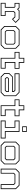

<svg xmlns="http://www.w3.org/2000/svg" viewBox="2343 -3133 790 5516"><g transform="rotate(90 2738.0 -375.0)"><path d="M62.5 0V-141H179.5V-391.5L172 -399H63.5V-540H210L244 -500L282.5 -540H530L639.5 -430.5L530.5 -324.5L461.5 -398.5H351.5L321 -368V-140.5H438V0ZM84 -22H417V-119H299V-379L340.5 -420H473L533.5 -355.5L609 -430L521.5 -518H291L244 -469.5L200.5 -518H84.5V-420.5H180L201.5 -398V-119H84Z M830.5 0 727.5 -103V-437L830.5 -540H1276L1379 -437V-103L1276 0ZM842 -22H1266L1357 -113V-427L1266 -518.5H841L749.5 -427V-114ZM891 -119.5 847.5 -163V-378L890.5 -420.5H1216.5L1259.5 -378V-162L1216.5 -119.5ZM899.5 -141.5H1207L1237.5 -172V-368L1207 -398.5H899.5L869 -368V-172Z M1642.5 0V-399H1471.5V-540H1642.5V-677H1784V-540H1954.5V-399H1784V-141.5H1951V0ZM1664.5 -21.5H1929V-119H1762V-421H1933V-518.5H1762V-655.5H1664.5V-518.5H1493V-421H1664.5Z M2182.5 0 2079.5 -103V-245.5L2182.5 -348.5H2601V-368L2570.5 -398.5H2086.5V-540H2639.5L2742.5 -437V-103L2639.5 0ZM2193 -22H2629.5L2721.5 -114V-427L2630 -518.5H2109.5V-421H2581L2624 -378V-327.5H2192L2101.5 -237V-113ZM2241.5 -119.5 2199 -162V-200L2232.5 -234H2624V-163L2580.5 -119.5ZM2251.5 -141.5H2570.5L2601 -172V-212H2241.5L2220.5 -191V-172Z M3006 0V-399H2835V-540H3006V-677H3147.5V-540H3318V-399H3147.5V-141.5H3314.5V0ZM3028 -21.5H3292.5V-119H3125.5V-421H3296.5V-518.5H3125.5V-655.5H3028V-518.5H2856.5V-421H3028Z M3609.5 -618.5V-750H3770.5V-618.5ZM3633 -639.5H3747V-730.5H3633ZM3443 0V-141.5H3629.5V-398.5H3443V-540H3770.5V-141.5H3957.5V0ZM3465 -22H3936V-119.5H3748V-518.5H3465V-420.5H3650.5V-119.5H3465Z M4153 0 4050 -103V-437L4153 -540H4598.5L4701.5 -437V-103L4598.5 0ZM4164.5 -22H4588.5L4679.5 -113V-427L4588.5 -518.5H4163.5L4072 -427V-114ZM4213.5 -119.5 4170 -163V-378L4213 -420.5H4539L4582 -378V-162L4539 -119.5ZM4222 -141.5H4529.5L4560 -172V-368L4529.5 -398.5H4222L4191.5 -368V-172Z M4826.5 0V-437L4929.5 -540H5310L5413 -437V0H5272V-368L5241.5 -398.5H4998L4967.5 -368V0ZM4848.5 -22H4946V-378L4989 -420.5H5251L5294 -378V-22H5391V-427L5300 -518.5H4940L4848.5 -427Z"/></g></svg>

Font: Tourney Expanded ExtraLight
Style: Regular
Weight: 200
Width: 7
Designer: Tyler Finck
Foundry: Etcetera Type Co
Version: Version 1.010; ttfautohint (v1.8.3)